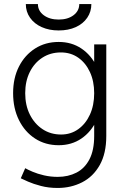

<svg xmlns="http://www.w3.org/2000/svg" viewBox="-20 -720 622 952"><path d="M266 212Q221 212 183 202Q145 192 119 180.5Q93 169 83 164L105 114Q117 121 141.5 131.5Q166 142 198.5 149.5Q231 157 266 157Q318 157 359 136Q400 115 423.5 70Q447 25 447 -46V-500H507V-46Q507 41 474.5 98.5Q442 156 387 184Q332 212 266 212ZM271 0Q205 0 154 -33Q103 -66 74 -124.5Q45 -183 45 -258Q45 -333 74 -390Q103 -447 154 -479.5Q205 -512 271 -512Q335 -512 383.5 -479.5Q432 -447 459.5 -390Q487 -333 487 -258Q487 -183 459.5 -124.5Q432 -66 383.5 -33Q335 0 271 0ZM283 -53Q331 -53 368 -79.5Q405 -106 426 -152Q447 -198 447 -258Q447 -317 426 -362.5Q405 -408 368 -434Q331 -460 282 -460Q230 -460 190 -434Q150 -408 127.5 -362.5Q105 -317 105 -258Q105 -198 128 -152Q151 -106 191 -79.5Q231 -53 283 -53ZM271 -569Q224 -569 187 -585.5Q150 -602 129 -632Q108 -662 108 -700H168Q168 -666 197 -644.5Q226 -623 271 -623Q316 -623 344.5 -644.5Q373 -666 373 -700H433Q433 -662 412.5 -632Q392 -602 355.5 -585.5Q319 -569 271 -569Z"/></svg>

Font: Figtree Light
Style: Regular
Weight: 300
Designer: Erik Kennedy
Foundry: Erik Kennedy
Version: Version 2.001;gftools[0.9.30]